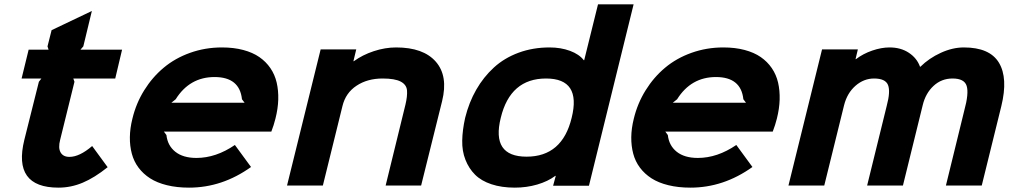

<svg xmlns="http://www.w3.org/2000/svg" viewBox="-20 -860 4716 890"><path d="M407.2 -183.1 479 -85Q418 -36.1 363.5 -13.2Q309.1 9.8 251 9.8Q38.1 9.8 92.8 -211.9L160.2 -481L171.9 -496.1H80.1L112.8 -629.9H205.1L200.2 -645L219.2 -720.2L405.8 -809.1L366.2 -645L353 -629.9H545.9L514.2 -496.1H319.8L325.2 -481L258.8 -211.9Q249 -173.8 261 -153.3Q272.9 -132.8 301.8 -132.8Q348.6 -132.8 407.2 -183.1Z M774.4 -383.8H1113.8L1101.6 -399.9Q1090.8 -502.9 974.6 -502.9Q858.9 -502.9 794.4 -399.9ZM1256.8 -310.1Q1249.5 -280.3 1237.8 -250H739.7L751.5 -233.9Q756.8 -185.1 792.7 -156.5Q828.6 -127.9 890.6 -127.9Q981 -127.9 1068.8 -188L1143.6 -85.9Q1009.8 9.8 856.4 9.8Q799.8 9.8 753.9 -1.5Q708 -12.7 675.8 -33.4Q643.6 -54.2 622.1 -83Q600.6 -111.8 591.1 -147.5Q581.5 -183.1 582 -224.1Q582.5 -265.1 593.8 -310.1Q610.8 -380.9 648.4 -441.4Q686 -502 738.8 -546.1Q791.5 -590.3 861.3 -615.2Q931.2 -640.1 1008.8 -640.1Q1063.5 -640.1 1107.4 -628.4Q1151.4 -616.7 1182.1 -595.5Q1212.9 -574.2 1233.4 -544.2Q1253.9 -514.2 1262.5 -477.3Q1271 -440.4 1269.8 -398.4Q1268.6 -356.4 1256.8 -310.1Z M2029.3 -391.1 1932.1 0H1767.6L1859.4 -375Q1868.7 -413.6 1866.7 -440.4Q1864.7 -467.3 1837.6 -481.7Q1810.5 -496.1 1753.4 -496.1Q1683.1 -496.1 1632.6 -462.6Q1582 -429.2 1567.4 -368.2L1476.6 0H1310.5L1466.3 -630.9H1631.3L1618.2 -576.2H1620.1Q1660.2 -605.5 1712.6 -622.8Q1765.1 -640.1 1816.4 -640.1Q1942.4 -640.1 2000.2 -574Q2058.1 -507.8 2029.3 -391.1Z M2629.9 -314Q2675.3 -496.1 2511.2 -496.1Q2345.2 -496.1 2301.3 -314Q2256.3 -133.8 2420.9 -133.8Q2586.4 -133.8 2629.9 -314ZM2917 -839.8 2710 1H2543.9L2556.2 -44.9H2554.2Q2519.5 -19 2470.2 -4.6Q2420.9 9.8 2366.2 9.8Q2305.2 9.8 2258.1 -5.9Q2210.9 -21.5 2182.1 -50.3Q2153.3 -79.1 2137.5 -119.4Q2121.6 -159.7 2122.6 -208.5Q2123.5 -257.3 2136.2 -314Q2153.8 -385.3 2187.5 -444.1Q2221.2 -502.9 2269.5 -547.1Q2317.9 -591.3 2384 -615.7Q2450.2 -640.1 2527.3 -640.1Q2579.6 -640.1 2622.3 -624.3Q2665 -608.4 2686 -581.1H2688L2752 -839.8Z M3098.6 -383.8H3438L3425.8 -399.9Q3415 -502.9 3298.8 -502.9Q3183.1 -502.9 3118.7 -399.9ZM3581.1 -310.1Q3573.7 -280.3 3562 -250H3064L3075.7 -233.9Q3081.1 -185.1 3116.9 -156.5Q3152.8 -127.9 3214.8 -127.9Q3305.2 -127.9 3393.1 -188L3467.8 -85.9Q3334 9.8 3180.7 9.8Q3124 9.8 3078.1 -1.5Q3032.2 -12.7 3000 -33.4Q2967.8 -54.2 2946.3 -83Q2924.8 -111.8 2915.3 -147.5Q2905.8 -183.1 2906.2 -224.1Q2906.7 -265.1 2918 -310.1Q2935.1 -380.9 2972.7 -441.4Q3010.3 -502 3063 -546.1Q3115.7 -590.3 3185.5 -615.2Q3255.4 -640.1 3333 -640.1Q3387.7 -640.1 3431.6 -628.4Q3475.6 -616.7 3506.3 -595.5Q3537.1 -574.2 3557.6 -544.2Q3578.1 -514.2 3586.7 -477.3Q3595.2 -440.4 3594 -398.4Q3592.8 -356.4 3581.1 -310.1Z M4621.6 -368.2 4530.8 0H4364.7L4449.7 -347.2Q4471.7 -427.2 4460.9 -461.7Q4450.2 -496.1 4395.5 -496.1Q4344.2 -496.1 4307.4 -461.9Q4270.5 -427.7 4257.3 -373L4165.5 0H3999.5L4090.3 -369.1Q4108.4 -436.5 4096.2 -466.3Q4084 -496.1 4031.7 -496.1Q3983.9 -496.1 3945.3 -462.2Q3906.7 -428.2 3892.6 -372.1L3800.8 0H3634.8L3790.5 -630.9H3956.5L3945.8 -585.9H3947.8Q3980.5 -610.8 4022.9 -625.5Q4065.4 -640.1 4103.5 -640.1Q4155.8 -640.1 4193.1 -615.2Q4230.5 -590.3 4244.6 -550.8H4246.6Q4286.6 -590.3 4341.1 -615.2Q4395.5 -640.1 4447.8 -640.1Q4567.9 -640.1 4610.6 -569.1Q4653.3 -498 4621.6 -368.2Z"/></svg>

Font: Sinkin Sans 700 Bold Italic
Style: Bold Italic
Weight: 700
Italic angle: -112°
Designer: Keith Bates
Foundry: K-Type
Version: Sinkin Sans (version 1.0)  by Keith Bates   •   © 2014   www